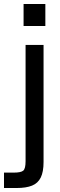

<svg xmlns="http://www.w3.org/2000/svg" viewBox="-71 -721 298 961"><path d="M-51 220V143H-3Q34 143 45.5 133Q57 123 57 86V-496H147V90Q147 139 133 167.5Q119 196 89.5 208Q60 220 13 220ZM47 -591V-701H156V-591Z"/></svg>

Font: Host Grotesk Light
Style: Regular
Weight: 400
Version: Version 1.003